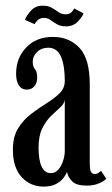

<svg xmlns="http://www.w3.org/2000/svg" viewBox="-20 -662 404 692"><path d="M137 10.5Q89.5 10.5 58 -23.8Q26.5 -58 26.5 -121.5Q26 -168 45 -199Q64 -230 92 -251.2Q120 -272.5 147.8 -289.8Q175.5 -307 194.5 -325.5Q213.5 -344 213.5 -370.5Q213.5 -426.5 199.5 -458.2Q185.5 -490 154 -490Q129.5 -490 113.8 -474.8Q98 -459.5 98 -440Q98 -422 106 -412.8Q114 -403.5 114 -382.5Q114 -363 103.8 -351Q93.5 -339 76 -339Q58 -339 48 -354.2Q38 -369.5 38 -396Q38 -453 74.5 -491Q111 -529 170.5 -529Q229.5 -529 266.5 -489.5Q303.5 -450 303.5 -358V-73.5Q303.5 -50.5 307.8 -42.8Q312 -35 321 -35Q329.5 -35 335.2 -39Q341 -43 344 -46.5L363 -18Q355.5 -9 336.2 -1Q317 7 292.5 7Q255 7 239.8 -8.8Q224.5 -24.5 221.5 -42.5Q219 -35 210 -22.2Q201 -9.5 183.2 0.5Q165.5 10.5 137 10.5ZM163.5 -38Q179.5 -38 190.5 -51Q201.5 -64 207.5 -82.8Q213.5 -101.5 213.5 -118V-303Q212 -288.5 197.5 -275.5Q183 -262.5 164.8 -245Q146.5 -227.5 132.8 -200.2Q119 -173 119 -131Q119 -38 163.5 -38ZM218.5 -567Q198.5 -567 185.5 -574.5Q172.5 -582 162 -589.8Q151.5 -597.5 139.5 -597.5Q123.5 -597.5 115.2 -588.8Q107 -580 104.5 -575L70 -590.5Q74 -604 90.8 -622.8Q107.5 -641.5 133 -641.5Q154 -641.5 167 -633.8Q180 -626 190.8 -618.2Q201.5 -610.5 216 -610.5Q231 -610.5 237.8 -618Q244.5 -625.5 247.5 -631.5L281 -614Q277.5 -602.5 261 -584.8Q244.5 -567 218.5 -567Z"/></svg>

Font: Imbue 10pt Medium
Style: Regular
Weight: 500
Designer: Tyler Finck
Foundry: Etcetera Type Company
Version: Version 1.102; ttfautohint (v1.8.3)